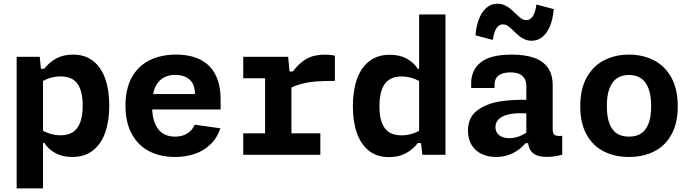

<svg xmlns="http://www.w3.org/2000/svg" viewBox="-20 -844 3760 1047"><path d="M214.5 183.3H70.8V-534.2H196.7L205.8 -442.1H214.5ZM374.2 12Q320.2 12 281.7 -9.3Q243.1 -30.6 222.1 -64.6H192.9V-144.8Q220.2 -125.2 250.4 -115.8Q280.6 -106.2 310 -106.2Q350.8 -106.2 377.4 -123.5Q404 -140.8 417.4 -176.6Q430.8 -212.5 430.8 -268.4Q430.8 -324.1 417.5 -359Q404.2 -394 377.8 -410.7Q351.2 -427.4 310.3 -427.4Q279.8 -427.4 249.8 -417.8Q219.8 -408.2 192.9 -388.6V-469.2H221.6Q247.6 -503.6 286.4 -524.9Q325.2 -546.2 378.2 -546.2Q444.8 -546.2 488.9 -510.8Q533 -475.4 554.4 -413.1Q575.8 -350.8 575.8 -268.4Q575.8 -185.7 554.2 -122.7Q532.6 -59.8 487.3 -23.9Q442 12 374.2 12Z M940.2 -546.2Q1017.8 -546.2 1072.1 -519Q1126.4 -491.8 1154.8 -436.8Q1183.1 -381.7 1183.1 -299.2V-247.1H777.8V-331.2H1063.9L1043 -312.6V-332Q1043 -383.1 1014.5 -409.4Q985.9 -435.7 936.1 -435.7Q876.8 -435.7 843 -395.5Q809.2 -355.4 809.2 -268.3Q809.2 -185.5 841 -142.2Q872.9 -98.9 934.6 -98.9Q971.9 -98.9 999.5 -115Q1027.2 -131.2 1042.2 -164L1181.8 -144.4Q1162.8 -89 1124.8 -54Q1086.8 -18.9 1038 -3.5Q989.2 12 934.2 12Q853.7 12 792.8 -19.8Q732 -51.5 698.1 -114.4Q664.2 -177.3 664.2 -268.3Q664.2 -359.8 698.8 -422.2Q733.5 -484.5 795.7 -515.3Q857.8 -546.2 940.2 -546.2Z M1560.6 -435.8H1569.2V-0.2H1425.6V-439.7L1448.1 -417.2H1306.4V-534.2H1551.4ZM1546.6 -356V-454.3H1576.8Q1612.7 -501.7 1652.8 -523.9Q1692.9 -546.1 1753.6 -546.1Q1782.3 -546.1 1806.1 -540.2V-402.9Q1744.6 -402.9 1701.9 -399.6Q1659.3 -396.2 1621.7 -386Q1584 -375.8 1546.6 -356ZM1306.4 -117H1726.8V0H1306.4Z M2265.5 -765H2409.2V0H2283.3L2272.1 -96.2H2265.5ZM2105.8 -545.3Q2159.8 -545.3 2198.3 -524Q2236.9 -502.8 2257.9 -468.8H2287.1V-388.5Q2259.8 -408.1 2229.6 -417.6Q2199.4 -427.1 2170 -427.1Q2129.2 -427.1 2102.6 -409.8Q2076 -392.6 2062.6 -356.7Q2049.2 -320.8 2049.2 -264.9Q2049.2 -209.2 2062.5 -174.3Q2075.8 -139.3 2102.2 -122.6Q2128.8 -105.9 2169.7 -105.9Q2200.2 -105.9 2230.2 -115.5Q2260.2 -125.2 2287.1 -144.8V-64.2H2258.4Q2232.4 -29.8 2193.6 -8.5Q2154.8 12.8 2101.8 12.8Q2035.2 12.8 1991.1 -22.5Q1947 -57.9 1925.6 -120.2Q1904.2 -182.5 1904.2 -264.9Q1904.2 -347.7 1925.8 -410.6Q1947.4 -473.6 1992.7 -509.5Q2038 -545.3 2105.8 -545.3Z M2993.9 -378.4V-140.8Q2993.9 -124 2998.3 -115.6Q3002.7 -107.2 3013.6 -104.4Q3024.5 -101.5 3045.8 -103.2V0Q3001 11.5 2962.3 11.5Q2920.3 11.5 2897.6 -1.5Q2874.8 -14.6 2866.5 -36.5Q2858.2 -58.3 2858.2 -90.3L2850.2 -99.7V-372.5Q2850.2 -400.1 2839.5 -417.2Q2828.7 -434.4 2809.8 -441.7Q2790.8 -449 2763.9 -449.3Q2737 -449.2 2717.6 -442.2Q2698.2 -435.2 2687.6 -420.5Q2677 -405.8 2676.9 -383.7L2676.8 -364.2H2549.4V-390.1Q2549.4 -463 2602.5 -504.6Q2655.7 -546.2 2770.5 -546.2Q2841.2 -546.2 2890.8 -529.3Q2940.3 -512.4 2967.1 -475.3Q2993.9 -438.2 2993.9 -378.4ZM2819.7 -226.6Q2775.1 -226.6 2744.4 -217.8Q2713.7 -209 2697.8 -192.2Q2681.8 -175.5 2681.8 -151.1Q2681.8 -132.4 2691 -118.8Q2700.1 -105.2 2717.1 -97.9Q2734.1 -90.6 2757.6 -90.6Q2787.5 -90.6 2815.7 -102.3Q2843.9 -114.1 2869.5 -135.5L2866.8 -63.2H2845.6L2839.2 -55.7Q2819.8 -34.9 2796.6 -20Q2773.5 -5 2744.9 3.5Q2716.3 12 2684.3 12Q2639.1 12 2604.5 -5.4Q2569.8 -22.8 2550.9 -55.2Q2531.9 -87.5 2531.9 -131Q2531.9 -203.8 2582.6 -241.7Q2633.3 -279.7 2707.4 -291Q2781.4 -302.4 2868.8 -299.5L2912.3 -214.8Q2888.8 -220.1 2866.9 -223.3Q2844.9 -226.6 2819.7 -226.6ZM2789.6 -771.9Q2809 -752.8 2822.2 -743.5Q2835.5 -734.3 2850.4 -734.3Q2871.9 -734.3 2885.8 -755.8Q2899.8 -777.2 2904.8 -819.4L2999.8 -794.2Q2995.2 -740.3 2979 -701.4Q2962.8 -662.5 2937.3 -642.1Q2911.8 -621.8 2879.2 -621.8Q2859.1 -621.8 2842.1 -629Q2825.2 -636.3 2812.3 -646.9Q2799.4 -657.4 2782.5 -674.1Q2762.8 -693.2 2749.9 -702.2Q2737.1 -711.2 2722.2 -711.2Q2700.6 -711.2 2686.7 -689.6Q2672.8 -667.9 2667.8 -626.2L2572.8 -651.3Q2577.3 -705.7 2593.5 -744.4Q2609.6 -783.1 2634.9 -803.5Q2660.2 -823.8 2692.8 -823.8Q2712.9 -823.8 2729.7 -816.5Q2746.5 -809.2 2759.6 -798.9Q2772.7 -788.5 2789.6 -771.9Z M3410 12Q3334.6 12 3274.7 -17.3Q3214.8 -46.6 3179.5 -108.8Q3144.2 -170.9 3144.2 -264.6Q3144.2 -358.7 3179.5 -421.9Q3214.8 -485.1 3274.9 -515.6Q3335 -546.2 3410 -546.2Q3485 -546.2 3545.2 -515.6Q3605.3 -485.1 3640.6 -421.9Q3675.8 -358.8 3675.8 -264.6Q3675.8 -170.8 3640.6 -108.7Q3605.3 -46.6 3545.4 -17.3Q3485.4 12 3410 12ZM3410 -435.2Q3373.3 -435.2 3346.5 -418.5Q3319.8 -401.8 3304.5 -364.1Q3289.2 -326.3 3289.2 -265Q3289.2 -204.1 3304.5 -167.2Q3319.8 -130.2 3346.3 -114.6Q3372.9 -98.9 3410 -98.9Q3447.1 -98.9 3473.6 -114.6Q3500.2 -130.2 3515.5 -167.2Q3530.8 -204.1 3530.8 -265Q3530.8 -326.3 3515.5 -364.1Q3500.2 -401.8 3473.4 -418.5Q3446.7 -435.2 3410 -435.2Z"/></svg>

Font: Monaspace Neon Var
Style: Regular
Weight: 400
Designer: Riley Cran and the Lettermatic Team
Version: Version 1.000 (Monaspace Neon Var)